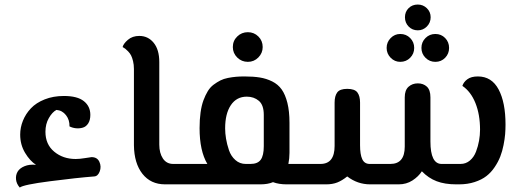

<svg xmlns="http://www.w3.org/2000/svg" viewBox="-20 -820 2333 854"><path d="M387.2 -121.1Q412.6 -121.1 422.1 -100.1Q431.6 -79.1 423.6 -57.6Q415.5 -36.1 398.9 -35.2Q322.3 -29.3 202.9 -13.9Q83.5 1.5 67.9 14.2Q53.2 -2.4 51.3 -21.7Q49.3 -41 58.3 -56.4Q67.4 -71.8 89.1 -80.8Q110.8 -89.8 140.1 -86.9Q113.3 -104 91.6 -140.1Q69.8 -176.3 69.8 -221.2Q69.8 -252.9 82 -283.2Q94.2 -313.5 117.4 -338.1Q140.6 -362.8 178.7 -377.9Q216.8 -393.1 264.2 -393.1Q324.2 -393.1 353 -370.1Q381.8 -347.2 381.8 -309.1Q381.8 -285.6 372.3 -271Q362.8 -256.3 348.1 -252.2Q333.5 -248 318.1 -249.5Q302.7 -251 289.1 -257.8Q290 -286.6 273.4 -307.9Q256.8 -329.1 231 -331.1Q212.4 -321.3 197.3 -294.9Q182.1 -268.6 182.1 -233.9Q182.1 -177.7 221.2 -145.3Q260.3 -112.8 316.9 -112.8Q334.5 -112.8 359.1 -116.9Q383.8 -121.1 387.2 -121.1Z M714.4 0Q650.4 0 613.5 -46.9Q576.7 -93.8 575.7 -173.8V-513.2Q575.7 -532.2 571.8 -548.1Q567.9 -564 563 -573.5Q558.1 -583 549.8 -591.6Q541.5 -600.1 537.1 -603.3Q532.7 -606.4 525.4 -610.8Q528.8 -625.5 548.8 -642.8Q568.8 -660.2 599.6 -660.2Q638.7 -660.2 663.6 -629.6Q688.5 -599.1 688.5 -543.9V-176.8Q688.5 -139.2 704.6 -115Q720.7 -90.8 750.5 -90.8H792.5V0Z M1082.5 -544.9Q1054.7 -544.9 1035.2 -564.2Q1015.6 -583.5 1015.6 -610.8Q1015.6 -638.7 1035.2 -657.7Q1054.7 -676.8 1082.5 -676.8Q1109.9 -676.8 1129.2 -657.7Q1148.4 -638.7 1148.4 -610.8Q1148.4 -584 1129.2 -564.5Q1109.9 -544.9 1082.5 -544.9ZM1262.7 -90.8H1355.5V0H1255.4Q1220.2 0 1194.3 -9.8Q1171.4 0 1137.7 0H792.5V-90.8H902.3Q867.7 -148.9 867.7 -250Q867.7 -288.6 872.1 -319.8Q876.5 -351.1 885 -374Q893.6 -397 904.3 -414.6Q915 -432.1 930.2 -443.4Q945.3 -454.6 960.2 -462.2Q975.1 -469.7 994.1 -473.4Q1013.2 -477.1 1029.8 -478.5Q1046.4 -480 1067.4 -480Q1106.9 -480 1135.7 -475.3Q1164.6 -470.7 1190.7 -457.8Q1216.8 -444.8 1232.9 -422.1Q1249 -399.4 1258.3 -362.3Q1267.6 -325.2 1267.6 -273.9V-140.1Q1267.6 -116.2 1262.7 -90.8ZM1153.3 -169.9V-309.1Q1153.3 -353 1131.3 -371.6Q1109.4 -390.1 1077.6 -390.1Q1032.2 -390.1 1006.8 -352.3Q981.4 -314.5 981.4 -249Q981.4 -227.1 985.4 -203.1Q989.3 -179.2 998.3 -152.3Q1007.3 -125.5 1026.9 -108.2Q1046.4 -90.8 1073.2 -90.8H1094.2Q1126 -90.8 1139.6 -109.4Q1153.3 -127.9 1153.3 -169.9Z M1838.4 -685.1Q1814 -685.1 1797.6 -701.9Q1781.2 -718.8 1781.2 -743.2Q1781.2 -767.6 1797.4 -783.7Q1813.5 -799.8 1838.4 -799.8Q1861.8 -799.8 1878.7 -783.4Q1895.5 -767.1 1895.5 -743.2Q1895.5 -719.2 1878.7 -702.1Q1861.8 -685.1 1838.4 -685.1ZM1760.3 -544.9Q1735.4 -544.9 1717.5 -563.2Q1699.7 -581.5 1699.7 -606.9Q1699.7 -632.3 1717.5 -650.6Q1735.4 -668.9 1760.3 -668.9Q1786.6 -668.9 1804.4 -650.9Q1822.3 -632.8 1822.3 -606.9Q1822.3 -581.1 1804.4 -563Q1786.6 -544.9 1760.3 -544.9ZM1872.6 -563Q1854.5 -581.1 1854.5 -606.9Q1854.5 -632.8 1872.6 -650.9Q1890.6 -668.9 1916.5 -668.9Q1942.4 -668.9 1960 -650.9Q1977.5 -632.8 1977.5 -606.9Q1977.5 -581.1 1960 -563Q1942.4 -544.9 1916.5 -544.9Q1890.6 -544.9 1872.6 -563ZM2105.5 -480Q2167 -480 2197.8 -422.1Q2228.5 -364.3 2228.5 -266.1Q2228.5 -244.1 2226.8 -223.1Q2225.1 -202.1 2219.7 -174.8Q2214.4 -147.5 2205.3 -124Q2196.3 -100.6 2180.4 -76.9Q2164.6 -53.2 2143.6 -36.9Q2122.6 -20.5 2091.1 -10.3Q2059.6 0 2021.5 0H2009.3Q1958.5 0 1922.1 -13.9Q1885.7 -27.8 1856.4 -58.1Q1841.3 -34.7 1814.5 -17.3Q1787.6 0 1753.4 0H1626.5Q1570.3 0 1524.4 -35.2Q1502 -17.1 1480.5 -8.5Q1459 0 1430.7 0H1355.5V-90.8H1405.3Q1468.3 -90.8 1468.3 -170.9V-363.8Q1468.3 -393.1 1480 -408.9Q1491.7 -424.8 1524.4 -424.8Q1557.6 -424.8 1569.6 -408.9Q1581.5 -393.1 1581.5 -363.8V-173.8Q1581.5 -133.3 1591.1 -112.3Q1600.6 -91.3 1623.5 -90.8H1716.3Q1780.3 -90.8 1780.3 -168V-387.2Q1780.3 -418.9 1797.1 -434.1Q1814 -449.2 1838.4 -449.2Q1862.8 -449.2 1878.7 -434.6Q1894.5 -419.9 1894.5 -387.2V-190.9Q1894.5 -90.8 1944.3 -90.8H2028.3Q2052.2 -90.8 2070.1 -106Q2087.9 -121.1 2097.2 -145.3Q2106.4 -169.4 2110.8 -194.1Q2115.2 -218.8 2115.2 -243.2Q2115.2 -310.5 2094.7 -361.6Q2074.2 -412.6 2036.6 -438Q2042 -455.1 2058.8 -467.5Q2075.7 -480 2105.5 -480Z"/></svg>

Font: El Messiri SemiBold
Style: Regular
Weight: 600
Designer: Mohamed Gaber
Foundry: Kief Type Foundry
Version: Version 2.007;PS 002.007;hotconv 1.0.88;makeotf.lib2.5.64775